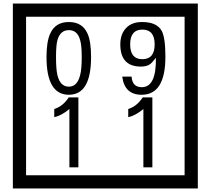

<svg xmlns="http://www.w3.org/2000/svg" viewBox="-20 -980 1195 1090"><path d="M1103 90H53V-960H1103ZM1028 15V-885H128V15ZM497 -656Q497 -442 371 -442Q244 -442 244 -656Q244 -744 265 -789Q294 -855 371 -855Q448 -855 477 -789Q497 -745 497 -656ZM444 -656Q444 -723 435 -752Q420 -809 371 -809Q322 -809 306 -752Q298 -723 298 -656Q298 -587 306 -553Q322 -488 371 -488Q419 -488 435 -554Q444 -587 444 -656ZM919 -658Q919 -442 784 -442Q687 -442 674 -545H727Q731 -485 785 -485Q868 -485 865 -652Q844 -625 834 -617Q814 -602 780 -602Q663 -602 663 -728Q663 -786 695.5 -820.5Q728 -855 786 -855Q870 -855 898 -805Q919 -766 919 -658ZM858 -728Q858 -812 788 -812Q719 -812 719 -728Q719 -644 788 -644Q858 -644 858 -728ZM425 -30H374V-361Q328 -323 288 -315V-361Q339 -378 370 -427H425ZM845 -30H794V-361Q748 -323 708 -315V-361Q759 -378 790 -427H845Z"/></svg>

Font: Unicode BMP Fallback SIL
Style: Regular
Weight: 400
Foundry: NRSI, SIL International
Version: Version 5.1 Based on Unicode 5.1